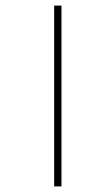

<svg xmlns="http://www.w3.org/2000/svg" viewBox="-20 -681 325 684"><path d="M173 -17V-661H199V-17Z"/></svg>

Font: Noto Sans Malayalam UI SemiCondensed Thin
Style: Regular
Weight: 100
Width: 4
Designer: Jelle Bosma - Monotype Design Team
Foundry: Monotype Imaging Inc.
Version: Version 2.104; ttfautohint (v1.8.4.7-5d5b)